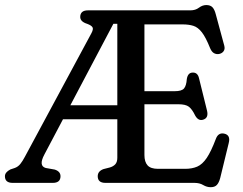

<svg xmlns="http://www.w3.org/2000/svg" viewBox="-24 -742 986 779"><path d="M452 -102V-258H231.5L156 -115Q131.5 -69 161.5 -60.5L198 -54Q221.5 -46.5 221.5 -27Q221.5 0 190 0H27.5Q-4 0 -4 -27Q-4 -43 18 -54.5L36 -60.5Q49.5 -65.5 58.5 -76.8Q67.5 -88 77 -106L346.5 -606.5Q356 -624 351.2 -631.5Q346.5 -639 330.5 -645Q301.5 -654 301.5 -673Q301.5 -700 333 -700H748.5Q769 -700 783.2 -710.8Q797.5 -721.5 813 -721.5Q829.5 -721.5 838 -712.5Q846.5 -703.5 851.5 -684L886 -556.5Q889.5 -543 883.2 -534.2Q877 -525.5 865 -523Q854.5 -521 844.8 -526Q835 -531 828.5 -546.5Q811 -590.5 795 -611Q779 -631.5 760.5 -637.2Q742 -643 717.5 -643H562V-372H685Q713 -372 722.5 -383Q732 -394 734 -421.5Q738 -446.5 756.5 -447.5Q778 -449 783.5 -424.5L816 -293Q823 -263.5 800.5 -256.5Q781 -250 768 -273Q755.5 -299 742.2 -309Q729 -319 700 -319H562V-113Q562 -85 574.8 -71Q587.5 -57 617 -57H727Q755.5 -57 776.2 -66Q797 -75 814.8 -101.2Q832.5 -127.5 852 -179Q861.5 -204.5 885 -200Q912.5 -194.5 904 -161.5L869.5 -20Q864.5 -1 856 8.2Q847.5 17.5 831 17.5Q815 17.5 800.5 8.8Q786 0 765 0H404Q372.5 0 372.5 -27Q372.5 -47.5 396 -56L421.5 -62.5Q435.5 -66.5 443.8 -75.5Q452 -84.5 452 -102ZM436 -645.5 261.5 -315H452V-645.5Z"/></svg>

Font: Fraunces 72pt S100
Style: Regular
Weight: 400
Version: Version 1.000; ttfautohint (v1.8.3)